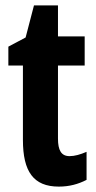

<svg xmlns="http://www.w3.org/2000/svg" viewBox="-20 -682 357 712"><path d="M238 -103C207 -103 195 -125 195 -168V-439H294V-547H195V-662H106L75 -543L11 -509V-439H65V-163C65 -46 104 10 198 10C237 10 270 1 301 -15V-119C278 -109 257 -103 238 -103Z"/></svg>

Font: Noto Sans Myanmar UI ExtraCondensed
Style: Bold
Weight: 700
Width: 2
Designer: Monotype Design Team
Foundry: Monotype Imaging Inc.
Version: Version 2.103